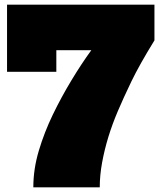

<svg xmlns="http://www.w3.org/2000/svg" viewBox="-20 -798 678 818"><path d="M10 -778H638V-626Q574 -522 540 -451.5Q506 -381 482 -324.5Q458 -268 441.5 -214Q425 -160 415 -105.5Q405 -51 405 0H122Q122 -78 145.5 -156.5Q169 -235 205 -309.5Q241 -384 284.5 -456Q328 -528 369 -584H220V-492H10Z"/></svg>

Font: Alfa Slab One
Style: Regular
Weight: 400
Designer: JM Sole
Foundry: JM Sole
Version: Version 1.001